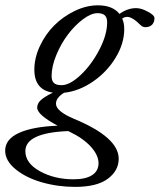

<svg xmlns="http://www.w3.org/2000/svg" viewBox="-86 -465 607 729"><path d="M199.2 244.6Q133.3 244.6 72.5 227.1Q11.7 209.5 -27.3 177.2Q-66.4 145 -66.4 106.9Q-66.4 64 -14.6 40Q37.1 16.1 132.8 12.2Q55.2 -29.3 55.2 -56.2Q55.2 -71.8 68.6 -84.5Q82 -97.2 114.7 -113.3Q44.4 -123.5 44.4 -200.7Q44.4 -245.1 65.4 -290Q86.4 -335 120.1 -368.7Q153.8 -402.3 198 -423.6Q242.2 -444.8 285.6 -444.8Q341.8 -444.8 367.7 -412.1Q397.9 -434.1 430.7 -434.1Q445.8 -434.1 463.4 -426.5Q481 -418.9 492.7 -409.2Q500.5 -402.8 500.5 -396Q500.5 -380.9 491.5 -371.3Q482.4 -361.8 465.8 -361.8Q455.6 -361.8 447.3 -370.1Q416.5 -400.9 397 -400.9Q386.7 -400.9 377.9 -394.5Q385.7 -378.4 385.7 -354Q385.7 -299.8 352.8 -245.6Q319.8 -191.4 266.6 -155Q213.4 -118.7 157.2 -112.8Q126.5 -93.8 126.5 -71.3Q126.5 -42.5 195.3 -13.7Q364.7 56.6 364.7 137.7Q364.7 183.1 323.2 213.9Q281.7 244.6 199.2 244.6ZM147.9 -141.6Q179.2 -141.6 220.2 -180.2Q261.2 -218.8 291 -275.9Q320.8 -333 320.8 -380.4Q320.8 -398.4 312 -406.7Q303.2 -415 284.2 -415Q259.8 -415 229 -391.8Q198.2 -368.7 172.1 -334.2Q146 -299.8 127.9 -256.3Q109.9 -212.9 109.9 -176.3Q109.9 -158.2 118.7 -149.9Q127.4 -141.6 147.9 -141.6ZM10.3 108.9Q10.3 154.8 65.7 185.3Q121.1 215.8 193.4 215.8Q239.3 215.8 263.7 200Q288.1 184.1 288.1 154.8Q288.1 124 258.8 91.8Q229.5 59.6 177.2 34.7Q176.3 34.2 174.8 33.7Q173.3 33.2 172.9 32.7Q10.3 39.1 10.3 108.9Z"/></svg>

Font: Elstob
Style: Italic
Weight: 400
Italic angle: -20°
Designer: Peter S. Baker
Version: Version 1.015